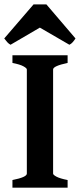

<svg xmlns="http://www.w3.org/2000/svg" viewBox="-27 -872 374 892"><path d="M30.8 0V-35.6Q97.7 -48.8 97.7 -65.4V-549.3Q97.7 -555.2 81.8 -564Q65.9 -572.8 30.8 -579.6V-615.2H287.1V-579.6Q219.7 -565.4 219.7 -549.3V-65.4Q219.7 -59.6 235.8 -51Q252 -42.5 287.1 -35.6V0ZM22 -664.1Q14.2 -668 6.8 -676Q-0.5 -684.1 -7.3 -693.4L128.9 -851.6H188.5L323.7 -693.4Q317.9 -684.1 310.8 -676Q303.7 -668 295.4 -664.1L158.2 -743.7Z"/></svg>

Font: David Libre
Style: Bold
Weight: 700
Designer: Ismar David, J. Victor Gaultney, Annie Olsen and Meir Sadan
Foundry: Monotype Imaging Inc. & SIL International
Version: Version 1.100; ttfautohint (v1.8.4.7-5d5b)